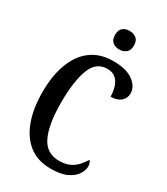

<svg xmlns="http://www.w3.org/2000/svg" viewBox="-226 -1023 983 1131"><g transform="rotate(30 265.5 -458.0)"><path d="M311 10Q223 10 164 -36Q105 -82 75 -164.5Q45 -247 45 -358Q45 -468 75.5 -550.5Q106 -633 166.5 -678.5Q227 -724 317 -724Q406 -724 452.5 -689.5Q499 -655 499 -609Q499 -576 474.5 -555Q450 -534 406 -534Q406 -567 397 -597.5Q388 -628 366.5 -647.5Q345 -667 309 -667Q233 -667 202 -585Q171 -503 171 -358Q171 -210 208 -132.5Q245 -55 331 -55Q373 -55 402 -68.5Q431 -82 450.5 -104Q470 -126 485 -150Q491 -144 494.5 -133.5Q498 -123 498 -112Q498 -87 480.5 -58.5Q463 -30 422 -10Q381 10 311 10ZM311 -800Q283 -800 265 -815Q247 -830 247 -863Q247 -897 265 -911.5Q283 -926 311 -926Q337 -926 356 -911.5Q375 -897 375 -863Q375 -830 356 -815Q337 -800 311 -800Z"/></g></svg>

Font: Noto Serif Thai ExtraCondensed SemiBold
Style: Regular
Weight: 600
Width: 2
Designer: Monotype Design Team
Foundry: Monotype Imaging Inc.
Version: Version 2.001; ttfautohint (v1.8.4.7-5d5b)